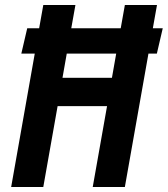

<svg xmlns="http://www.w3.org/2000/svg" viewBox="-20 -745 668 765"><path d="M118.5 -531.5H65L88.5 -632.5H136L152.5 -725H280.5L264 -632.5H461L477.5 -725H605.5L589 -632.5H628.5L605 -531.5H571.5L477.5 0H349.5L406.5 -322H209.5L152.5 0H24.5ZM426 -435 443 -531.5H246L229 -435Z"/></svg>

Font: JuliaMono BoldItalic
Style: Regular
Weight: 700
Italic angle: -9°
Monospace: yes
Designer: cormullion
Foundry: corm
Version: Version 0.049; ttfautohint (v1.8.4)